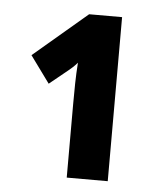

<svg xmlns="http://www.w3.org/2000/svg" viewBox="-40 -879 420 499"><g transform="rotate(5 170.5 -629.0)"><path d="M259 -843V-415H152V-608Q152 -635 152.5 -661Q153 -687 155 -715Q149 -708 143 -702.5Q137 -697 132 -693L84 -654L33 -724L173 -843Z"/></g></svg>

Font: Noto Sans ExtraCondensed ExtraBold
Style: Regular
Weight: 800
Width: 2
Designer: Monotype Design Team
Foundry: Monotype Imaging Inc.
Version: Version 2.013; ttfautohint (v1.8.4.7-5d5b)